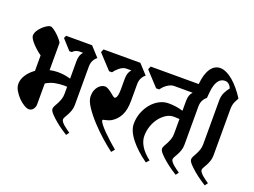

<svg xmlns="http://www.w3.org/2000/svg" viewBox="-119 -1064 1792 1352"><g transform="rotate(20 777.5 -388.0)"><path d="M488 -567Q473 -556 462.5 -536.5Q452 -517 452 -490V-203Q452 -179 445 -159.5Q438 -140 430 -125Q422 -110 415 -98.5Q408 -87 408 -78Q408 -70 416 -59.5Q424 -49 436 -39Q448 -29 460.5 -20Q473 -11 482 -5L466 17Q454 10 428.5 -7.5Q403 -25 377.5 -46Q352 -67 332.5 -88Q313 -109 313 -123Q313 -134 320 -146.5Q327 -159 335 -174Q343 -189 350 -208.5Q357 -228 357 -252V-304Q351 -305 345 -305Q339 -305 334 -305Q302 -305 267.5 -298.5Q233 -292 201 -272V-116Q201 -96 189 -79.5Q177 -63 157 -63Q142 -63 120 -76Q98 -89 77.5 -110Q57 -131 42 -156.5Q27 -182 27 -207Q27 -240 48 -273Q69 -306 106 -332V-448Q91 -458 73.5 -473Q56 -488 41 -504Q26 -520 16.5 -535Q7 -550 7 -561Q7 -579 18 -597Q29 -615 44.5 -630Q60 -645 76 -654.5Q92 -664 103 -664Q112 -664 128.5 -652.5Q145 -641 161 -625.5Q177 -610 189 -595Q201 -580 201 -573V-372Q215 -375 229.5 -377Q244 -379 259 -379Q286 -379 310 -375.5Q334 -372 357 -365V-497Q357 -543 381 -567H350Q333 -565 322 -559Q311 -553 305 -545H286L219 -619L227 -639H422Z M850 -567Q835 -556 824.5 -536.5Q814 -517 814 -490V-365Q814 -298 793 -256.5Q772 -215 734 -192Q722 -185 710.5 -181.5Q699 -178 690 -176Q681 -174 675.5 -172.5Q670 -171 670 -168Q670 -158 685.5 -138Q701 -118 724.5 -94.5Q748 -71 775 -46.5Q802 -22 825 -3L805 21Q771 -4 724.5 -45Q678 -86 636 -131.5Q594 -177 564.5 -221.5Q535 -266 535 -299Q535 -324 542 -342.5Q549 -361 560 -373.5Q571 -386 584 -392Q597 -398 608 -398Q619 -398 633 -390Q647 -382 659.5 -372Q672 -362 682 -354Q692 -346 696 -346Q707 -346 713 -364.5Q719 -383 719 -414V-497Q719 -543 743 -567H703Q678 -565 655 -546Q632 -527 619 -508H597L498 -615L508 -639H784Z M1273 -203Q1273 -179 1266 -159.5Q1259 -140 1251 -125Q1243 -110 1236 -98.5Q1229 -87 1229 -78Q1229 -70 1237 -59.5Q1245 -49 1257 -39Q1269 -29 1281.5 -20Q1294 -11 1303 -5L1287 17Q1275 10 1249.5 -7.5Q1224 -25 1198.5 -46Q1173 -67 1153.5 -88Q1134 -109 1134 -123Q1134 -134 1141 -146.5Q1148 -159 1156 -174Q1164 -189 1171 -208.5Q1178 -228 1178 -252V-361Q1167 -362 1156.5 -362.5Q1146 -363 1135 -363Q1106 -363 1079.5 -346.5Q1053 -330 1032 -303Q1011 -276 998.5 -240Q986 -204 986 -165Q986 -128 1009 -90Q1032 -52 1080 -15L1060 7Q981 -49 934 -109Q887 -169 887 -220Q887 -265 902.5 -305Q918 -345 943.5 -375Q969 -405 1001.5 -422Q1034 -439 1069 -439Q1099 -439 1125.5 -435Q1152 -431 1178 -423V-497Q1178 -543 1202 -567H1062Q1049 -567 1036 -561.5Q1023 -556 1011 -547.5Q999 -539 989 -528.5Q979 -518 972 -508H950L851 -615L861 -639H1243L1309 -567Q1294 -556 1283.5 -536.5Q1273 -517 1273 -490V-203Z M1389 -724Q1356 -724 1337 -695Q1318 -666 1313 -612L1309 -567L1218 -601L1222 -645Q1229 -717 1256.5 -757Q1284 -797 1327 -797Q1349 -797 1374.5 -785Q1400 -773 1425 -751.5Q1450 -730 1474 -701Q1498 -672 1519 -639Q1511 -625 1501 -603Q1491 -581 1491 -547V-203Q1491 -179 1484 -159.5Q1477 -140 1469 -125Q1461 -110 1454 -98.5Q1447 -87 1447 -78Q1447 -70 1455 -59.5Q1463 -49 1475 -39Q1487 -29 1499.5 -20Q1512 -11 1521 -5L1505 17Q1493 10 1467.5 -7.5Q1442 -25 1416.5 -46Q1391 -67 1371.5 -88Q1352 -109 1352 -123Q1352 -134 1359 -146.5Q1366 -159 1374 -174Q1382 -189 1389 -208.5Q1396 -228 1396 -252V-580Q1396 -615 1409.5 -641.5Q1423 -668 1437 -684Q1431 -702 1418 -713Q1405 -724 1389 -724Z"/></g></svg>

Font: Jaini Purva
Style: Regular
Weight: 400
Designer: Girish Dalvi, Maithili Shingre
Foundry: Ek Type
Version: Version 1.001;PS 1.000;hotconv 16.6.51;makeotf.lib2.5.65220